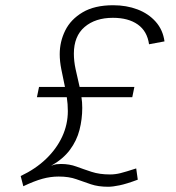

<svg xmlns="http://www.w3.org/2000/svg" viewBox="-20 -701 672 733"><path d="M69 10 59 -29Q116 -56 156 -94.5Q196 -133 217.5 -179.5Q239 -226 239 -277Q239 -290 238 -303.5Q237 -317 235 -330H121L129 -369H228Q220 -407 214 -437Q208 -467 208 -494Q208 -542 229 -584.5Q250 -627 295.5 -654Q341 -681 412 -681Q463 -681 505 -665Q547 -649 574.5 -618Q602 -587 608 -543L549 -532Q542 -582 506 -607.5Q470 -633 411 -633Q344 -633 303 -598Q262 -563 262 -496Q262 -468 268.5 -437.5Q275 -407 284 -369H493L485 -330H291Q294 -311 294 -289Q294 -246 283.5 -205Q273 -164 247 -129Q221 -94 175 -68Q187 -73 195.5 -74Q204 -75 213 -75Q245 -75 272 -65Q299 -55 329.5 -45Q360 -35 400 -35Q420 -35 440 -40Q460 -45 500 -58L506 -15Q463 1 436.5 6.5Q410 12 393 12Q355 12 327 2.5Q299 -7 271 -17Q243 -27 204 -27Q173 -27 142 -18.5Q111 -10 69 10Z"/></svg>

Font: Atkinson Hyperlegible Mono ExtraLight
Style: Italic
Weight: 200
Italic angle: -12°
Monospace: yes
Designer: Elliott Scott, Megan Eiswerth, Linus Boman, Theodore Petrosky, Letters from Sweden
Foundry: Applied Design Works, Letters from Sweden
Version: Version 2.001